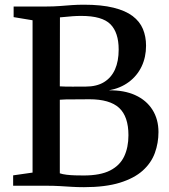

<svg xmlns="http://www.w3.org/2000/svg" viewBox="-20 -770 701 796"><path d="M115 -54.5V-686L36.5 -699V-743H171.5Q202 -743 227.8 -745Q253.5 -747 277.5 -748.8Q301.5 -750.5 327.5 -750.5Q400.5 -750.5 450.2 -738.2Q500 -726 529.8 -703.5Q559.5 -681 572.5 -649.8Q585.5 -618.5 585.5 -580.5Q585.5 -533 567 -494.2Q548.5 -455.5 513.8 -429.8Q479 -404 431.5 -395.5Q494.5 -396.5 540.8 -375.5Q587 -354.5 612 -315Q637 -275.5 637 -222.5Q637 -177 622 -135.8Q607 -94.5 571.8 -62.8Q536.5 -31 476.8 -12.5Q417 6 328 6Q300.5 6 277 4.5Q253.5 3 228 1.5Q202.5 0 169.5 0H34.5V-43ZM228 -412Q238 -411.5 252.5 -411Q267 -410.5 282.2 -410.8Q297.5 -411 311.5 -411Q325.5 -411 335 -411Q381 -411 411.2 -429.5Q441.5 -448 456.8 -482.2Q472 -516.5 472 -564.5Q472 -635 437.8 -669.5Q403.5 -704 317.5 -704Q299 -704 281.8 -702.8Q264.5 -701.5 250.8 -700Q237 -698.5 228.5 -698ZM228 -51.5Q239.5 -47.5 256.5 -45.5Q273.5 -43.5 292.2 -43Q311 -42.5 327 -42.5Q396 -42.5 436.5 -63.2Q477 -84 494.8 -121.5Q512.5 -159 512.5 -209.5Q512.5 -287 473.8 -322.8Q435 -358.5 350 -358.5Q337 -358.5 320.2 -358.2Q303.5 -358 286 -358Q268.5 -358 253.2 -357.8Q238 -357.5 228 -356.5Z"/></svg>

Font: Merriweather 48pt Medium
Style: Regular
Weight: 500
Version: Version 2.100